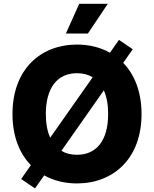

<svg xmlns="http://www.w3.org/2000/svg" viewBox="-20 -977 829 1033"><path d="M560 -956.7H406.2L334.5 -796.5H452.8ZM642.8 -638.8 694.2 -712 620 -762.4 571.7 -693.5C519.9 -722.3 459.5 -737.2 394.2 -737.2C198.2 -737.2 47.2 -604 47.2 -363.6C47.2 -244.7 84.5 -151.6 146 -88.4L93.8 -13.8L168.3 36.6L217.7 -33.4C268.8 -5 329.2 9.9 394.2 9.9C589.5 9.9 741.5 -123.2 741.5 -363.6C741.5 -482.6 704.2 -575.6 642.8 -638.8ZM226.6 -363.6C226.6 -506 289.4 -583.1 394.2 -583.1C426.5 -583.1 454.9 -575.6 478.7 -561.4L250 -236.2C234.7 -269.9 226.6 -312.5 226.6 -363.6ZM394.2 -144.2C362.2 -144.2 333.8 -151.3 310.4 -165.5L538.7 -490.8C554 -457 561.8 -414.4 561.8 -363.6C561.8 -221.2 499.3 -144.2 394.2 -144.2Z"/></svg>

Font: TID UI Extra Bold
Style: Regular
Weight: 800
Designer: The TID Project Authors
Foundry: Bakken & Bæck
Version: Version 1.001;hotconv 1.0.109;makeotfexe 2.5.65596